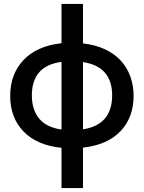

<svg xmlns="http://www.w3.org/2000/svg" viewBox="-20 -750 737 983"><path d="M404.8 -527.8Q469.2 -520 515.6 -498.5Q564.9 -475.6 597.2 -440.9Q629.9 -405.8 647 -359.4Q664.1 -312.5 664.1 -258.8Q664.1 -149.4 597.2 -78.6Q530.3 -8.3 404.8 5.9V212.9H294.9V6.8Q168 -6.3 100.1 -77.1Q32.2 -147.9 32.2 -258.8Q32.2 -370.1 100.1 -442.4Q168 -514.6 294.9 -528.8V-730H404.8ZM294.9 -433.1Q217.8 -422.9 180.7 -379.9Q143.1 -336.4 143.1 -262.2Q143.1 -187.5 180.7 -142.6Q217.8 -97.7 294.9 -86.9ZM404.8 -87.9Q554.2 -110.8 554.2 -262.2Q554.2 -335 517.1 -377.9Q480 -420.9 404.8 -432.1Z"/></svg>

Font: Rising Sun DemiBold
Style: DemiBold
Weight: 600
Designer: Matt McInerney, Pablo Impallari, Rodrigo Fuenzalida
Foundry: Matt McInerney, Pablo Impallari, Rodrigo Fuenzalida
Version: Version 1.000